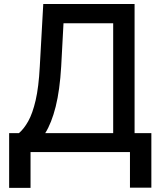

<svg xmlns="http://www.w3.org/2000/svg" viewBox="-20 -747 803 943"><path d="M24.9 175.8V-93H72.8Q97.3 -113.6 118.6 -151.5Q139.9 -189.3 155 -254.1Q170.1 -318.9 175.4 -420.1L192.5 -727.3H641V-93H723.4V174.7H618.3V0H130V175.8ZM202.1 -93H535.9V-632.8H291.9L280.5 -420.1Q273.8 -304.7 253.6 -223.7Q233.3 -142.8 202.1 -93Z"/></svg>

Font: Inter Zeller Medium
Style: Regular
Weight: 500
Designer: Rasmus Andersson; Joe Bland
Foundry: zeller
Version: Version 3.015;git-dec3a8cb1